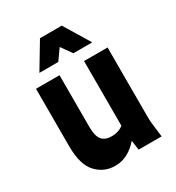

<svg xmlns="http://www.w3.org/2000/svg" viewBox="-179 -846 890 969"><g transform="rotate(-30 266.5 -362.0)"><path d="M56 -189V-525H193V-223Q193 -170 211.5 -148Q230 -126 269 -126Q287 -126 304.5 -131.5Q322 -137 336 -148V-525H473V-125Q473 -104 474.5 -87.5Q476 -71 479 -49L485 0H351L343 -56Q318 -26 284 -7Q250 12 209 12Q144 12 100 -35.5Q56 -83 56 -189ZM111 -586 201 -736H328L419 -586H309L265 -648L221 -586Z"/></g></svg>

Font: Radio Canada Condensed
Style: Bold
Weight: 700
Width: 3
Designer: Charles Daoud, Etienne Aubert Bonn, Alexandre Saumier Demers, Jacques Le Bailly
Foundry: Radio-Canada
Version: Version 2.104; ttfautohint (v1.8.4.7-5d5b);gftools[0.9.28.de